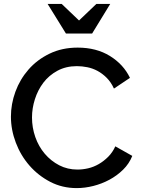

<svg xmlns="http://www.w3.org/2000/svg" viewBox="-20 -958 723 984"><path d="M36 -360Q36 -425 59 -488Q82 -551 126 -601.5Q170 -652 234 -683Q298 -714 378 -714Q474 -714 543.5 -671Q613 -628 646 -559L564 -504Q549 -537 527 -559Q505 -581 480 -594.5Q455 -608 427.5 -613.5Q400 -619 374 -619Q318 -619 274.5 -595.5Q231 -572 202.5 -534.5Q174 -497 159 -450Q144 -403 144 -356Q144 -304 161 -255.5Q178 -207 209.5 -170Q241 -133 283.5 -111Q326 -89 377 -89Q404 -89 432 -95.5Q460 -102 486 -117Q512 -132 534.5 -154.5Q557 -177 571 -208L658 -159Q642 -119 611 -88.5Q580 -58 541 -37Q502 -16 458.5 -5Q415 6 373 6Q299 6 237.5 -26Q176 -58 131 -109.5Q86 -161 61 -227Q36 -293 36 -360ZM296 -938 385 -853 474 -938H545L452 -786H318L224 -938Z"/></svg>

Font: Rising Sun Medium
Style: Regular
Weight: 500
Designer: Matt McInerney, Pablo Impallari, Rodrigo Fuenzalida (Raleway font), Stephen Hutchings (Greek), Cristiano Sobral (main ch
Foundry: The Rising Sun Project Authors
Version: Version 4.327; ttfautohint (v1.8.4.7-5d5b-dirty)